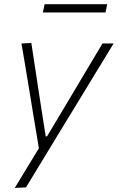

<svg xmlns="http://www.w3.org/2000/svg" viewBox="-20 -702 562 916"><path d="M50.5 194.5Q78.5 148 107.8 100Q137 52 165.5 5.5Q157.5 -42.5 149.5 -91.2Q141.5 -140 133.5 -187.5L119 -276.5Q110 -330 100.8 -385.8Q91.5 -441.5 82.5 -494.5L129.5 -497Q140 -427 150.2 -360.8Q160.5 -294.5 171 -224.5L198 -51.5H204.5L308.5 -225.5Q349.5 -294.5 389 -360.8Q428.5 -427 469 -494.5H522Q498 -454.5 475 -417.2Q452 -380 424.8 -335.2Q397.5 -290.5 360 -228.5L275 -89.5Q217 6.5 176.8 72.2Q136.5 138 104 192ZM184.5 -642.5 193 -682H491.5L483.5 -642.5Z"/></svg>

Font: Commissioner ExtraLight
Style: Italic
Weight: 200
Italic angle: -12°
Designer: Kostas Bartsokas
Foundry: Kostas Bartsokas
Version: Version 1.000; ttfautohint (v1.8.3)